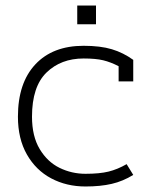

<svg xmlns="http://www.w3.org/2000/svg" viewBox="-20 -661 548 696"><path d="M260 -641H328V-573H260ZM45 -238Q45 -360 108 -427.5Q171 -495 283 -495Q344 -495 385.5 -482.5Q427 -470 463 -444V-366H410V-421Q381 -436 354 -442.5Q327 -449 283 -449Q201 -449 148.5 -398Q96 -347 96 -238Q96 -167 124 -120.5Q152 -74 196 -52.5Q240 -31 290 -31Q341 -31 373.5 -39Q406 -47 439 -66L463 -27Q426 -4 385 5.5Q344 15 290 15Q221 15 165.5 -14.5Q110 -44 77.5 -101Q45 -158 45 -238Z"/></svg>

Font: Pridi ExtraLight
Style: Regular
Weight: 275
Designer: Katatrad Team
Foundry: CadsonDemak
Version: Version 1.001